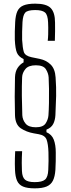

<svg xmlns="http://www.w3.org/2000/svg" viewBox="-20 -824 387 1050"><path d="M170 206Q129 206 106 196.2Q83 186.5 73.2 164.2Q63.5 142 62 105Q61.5 89 61.2 73.5Q61 58 61.5 41Q62 24 63 3H101Q100 23 99.5 36.8Q99 50.5 99 67Q99 83.5 100 111Q101.5 145.5 117 158.8Q132.5 172 170 172Q210.5 172 226.5 158Q242.5 144 244 105Q245 78.5 245.5 56Q246 33.5 245 9Q243.5 -37 234.8 -60.5Q226 -84 192 -90L164 -95Q124.5 -102 94 -122.2Q63.5 -142.5 62 -194Q60.5 -241.5 60.5 -295.5Q60.5 -349.5 62 -401Q63 -432.5 76.2 -452.5Q89.5 -472.5 109 -483V-501Q82 -514 72.8 -535Q63.5 -556 61 -607Q60.5 -630.5 61 -652.2Q61.5 -674 63 -703Q65 -740.5 75 -762.5Q85 -784.5 108.2 -794.2Q131.5 -804 173 -804Q234 -804 257.5 -779.8Q281 -755.5 281 -700Q281 -677.5 281.2 -654.2Q281.5 -631 280 -601H241Q243 -616.5 243.5 -636Q244 -655.5 243.8 -673.2Q243.5 -691 243 -701Q241.5 -743 225.8 -756Q210 -769 173 -769Q131 -769 118.2 -755.2Q105.5 -741.5 103 -703Q101.5 -678.5 101 -650.2Q100.5 -622 101 -606Q103.5 -562 110.2 -540.2Q117 -518.5 153 -511L197 -502Q233 -494.5 257 -471Q281 -447.5 284 -401Q288 -345.5 287 -299.5Q286 -253.5 283 -194Q281.5 -166.5 271 -146Q260.5 -125.5 234 -115V-101Q263.5 -88.5 274.2 -60Q285 -31.5 285 10Q285 31 284.8 57.5Q284.5 84 283 105Q280.5 141.5 269.5 163.8Q258.5 186 234.8 196Q211 206 170 206ZM176 -128Q216 -128 229.8 -149.5Q243.5 -171 245 -194Q247 -221.5 247.8 -260.8Q248.5 -300 248 -338.2Q247.5 -376.5 246 -401Q244.5 -423.5 231 -445.2Q217.5 -467 176 -467Q135.5 -467 118.8 -446.2Q102 -425.5 101 -402Q99 -354 99.5 -299.5Q100 -245 102 -194Q103.5 -168 120 -148Q136.5 -128 176 -128Z"/></svg>

Font: Big Shoulders Text Thin Thin
Style: Regular
Weight: 250
Version: Version 2.002